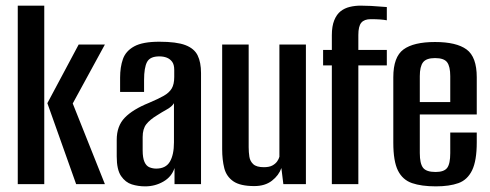

<svg xmlns="http://www.w3.org/2000/svg" viewBox="-20 -653 1739 681"><path d="M250 0 148 -287 259 -495H352L238 -286L352 0ZM43 0V-633H137V0Z M495 8Q470 8 447.5 1Q425 -6 409.5 -28.5Q394 -51 394 -98V-157Q394 -206 422.5 -235.5Q451 -265 508 -288Q541 -302 560.5 -313Q580 -324 589 -339Q598 -354 598 -380V-405Q598 -424 590.5 -434Q583 -444 571.5 -448.5Q560 -453 545 -453Q512 -453 501.5 -433Q491 -413 491 -369V-327H406V-378Q406 -415 416 -443.5Q426 -472 456 -488.5Q486 -505 545 -505Q606 -505 637.5 -493Q669 -481 681 -456.5Q693 -432 693 -394V0H599V-57Q589 -26 559.5 -9Q530 8 495 8ZM534 -55Q568 -55 582.5 -79.5Q597 -104 597 -148V-287Q590 -275 572 -265Q554 -255 537 -244Q512 -229 499 -212.5Q486 -196 486 -167V-120Q486 -93 492.5 -78.5Q499 -64 510.5 -59.5Q522 -55 534 -55Z M882 7Q832 7 807.5 -10Q783 -27 775.5 -56.5Q768 -86 768 -124V-495H862V-131Q862 -113 864.5 -97Q867 -81 878.5 -70.5Q890 -60 916 -60Q935 -60 946 -66Q957 -72 963 -80.5Q969 -89 971 -97V-495H1065V0H985L978 -57Q969 -31 944.5 -12Q920 7 882 7Z M1157 0V-421H1126V-476H1157V-528Q1157 -560 1165.5 -581Q1174 -602 1188 -613Q1202 -624 1220.5 -628.5Q1239 -633 1259 -633Q1277 -633 1296 -632Q1315 -631 1331 -629.5Q1347 -628 1352 -628V-581Q1342 -583 1328 -584Q1314 -585 1295 -585Q1272 -585 1261.5 -572.5Q1251 -560 1251 -529V-476H1352V-421H1251V0Z M1526 8Q1475 8 1441.5 -3.5Q1408 -15 1391.5 -48Q1375 -81 1375 -147V-379Q1375 -451 1411 -477.5Q1447 -504 1523 -504Q1599 -504 1635 -477.5Q1671 -451 1671 -379V-247H1469V-110Q1469 -73 1480.5 -58Q1492 -43 1525 -43Q1555 -43 1566 -57.5Q1577 -72 1577 -110V-183H1671V-148Q1671 -83 1654.5 -49Q1638 -15 1606 -3.5Q1574 8 1526 8ZM1469 -291H1577V-383Q1577 -417 1566 -432Q1555 -447 1523 -447Q1492 -447 1480.5 -432Q1469 -417 1469 -383Z"/></svg>

Font: Alumni Sans SemiBold
Style: Regular
Weight: 600
Designer: Robert E. Leuschke
Foundry: Robert E. Leuschke
Version: Version 1.018